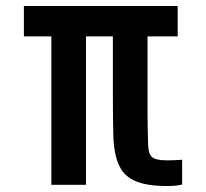

<svg xmlns="http://www.w3.org/2000/svg" viewBox="-20 -619 690 643"><path d="M152 0V-497H60V-599H575V-497H474V-492Q474 -439 474 -378Q474 -317 474 -255Q474 -193 476 -137Q476 -106 488 -94Q500 -82 540 -82Q554 -82 565 -82.5Q576 -83 590 -84V-1Q570 4 540 4Q474 4 436 -11.5Q398 -27 381 -60.5Q364 -94 360 -149Q358 -213 358 -291.5Q358 -370 358 -476V-497H268V0Z"/></svg>

Font: Big Shoulders Text
Style: Bold
Weight: 700
Designer: Patric King
Foundry: XO Type Co
Version: Version 1.000; ttfautohint (v1.8.2)